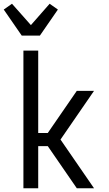

<svg xmlns="http://www.w3.org/2000/svg" viewBox="-39 -1005 584 1025"><path d="M86 0V-735H165V-295H216L371 -520H463L284 -260L463 0H371L216 -225H165V0ZM77 -815 -19 -954 25 -985 126 -871 226 -985 270 -954 174 -815Z"/></svg>

Font: Iosevka Pride
Style: Regular
Weight: 400
Monospace: yes
Designer: Belleve Invis
Foundry: Belleve Invis
Version: Version 30.3.1; ttfautohint (v1.8.4)